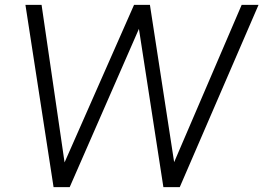

<svg xmlns="http://www.w3.org/2000/svg" viewBox="-20 -765 1077 785"><path d="M199 0H265L548 -647L648 0H715L1037 -745H968L692 -102L593 -745H528L244 -101L150 -745H84Z"/></svg>

Font: Mluvka Light
Style: Italic
Weight: 300
Italic angle: -8°
Designer: Modified by Jiří Krblich, Original typeface by Gumpita Rahayu
Foundry: Gumpita Rahayu & Jiří Krblich
Version: Version 2.000;Glyphs 3.1.1 (3134)